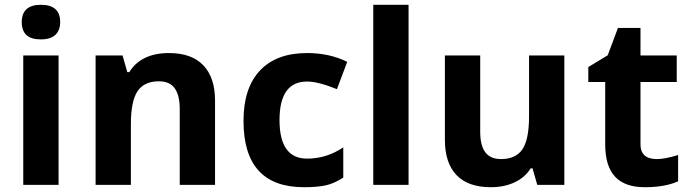

<svg xmlns="http://www.w3.org/2000/svg" viewBox="-20 -780 2913 810"><path d="M227.1 0H78.1V-545.9H227.1ZM233.9 -687Q233.9 -651.9 213.4 -632.8Q192.9 -613.8 152.8 -613.8Q71.8 -613.3 71.8 -686.5Q71.8 -759.8 152.8 -759.8Q233.9 -759.8 233.9 -687Z M693.4 -556.2Q788.1 -556.2 837.6 -504.6Q887.2 -453.1 887.2 -356V0H738.3V-318.8Q738.3 -378.4 717 -407.7Q695.8 -437 650.4 -437Q587.9 -437 560.1 -395Q532.2 -353 532.2 -256.8V0H383.3V-545.9H497.1L517.1 -475.6H525.4Q575.2 -556.2 693.4 -556.2Z M1262.2 9.8Q1007.3 9.8 1007.3 -270Q1007.3 -408.7 1076.7 -482.4Q1146 -556.2 1275.4 -556.2Q1370.6 -556.2 1444.8 -519L1401.4 -403.8Q1322.3 -436 1275.4 -436Q1159.2 -436 1159.2 -273.4Q1159.2 -110.8 1275.4 -110.8Q1357.4 -110.8 1428.2 -158.2V-30.8Q1390.1 -5.9 1354 2Q1317.9 9.8 1262.2 9.8Z M1703.6 0H1554.7V-759.8H1703.6Z M2360.8 0H2246.6L2226.6 -69.8H2218.8Q2194.8 -31.2 2150.9 -10.7Q2106.9 9.8 2050.8 9.8Q1954.6 9.8 1905.8 -41.5Q1856.9 -92.8 1856.9 -189.9V-545.9H2005.9V-227.1Q2005.4 -167.5 2026.9 -138.2Q2048.3 -108.9 2093.8 -108.9Q2156.2 -108.9 2184.1 -150.4Q2211.9 -191.9 2211.9 -289.1V-545.9H2360.8Z M2682.1 -170.9Q2682.1 -108.9 2751 -108.9Q2785.2 -108.9 2840.8 -126V-15.1Q2785.2 9.8 2700.4 9.8Q2615.7 9.8 2574.5 -34.9Q2533.2 -79.6 2533.2 -170.9V-434.1H2461.9V-497.1L2543.9 -546.9L2586.9 -662.1H2682.1V-545.9H2835V-434.1H2682.1Z"/></svg>

Font: OpenSansHebrew-Bold
Style: Bold
Weight: 700
Foundry: Ascender Corporation, Yanek Iontef
Version: Version 2.001;PS 002.001;hotconv 1.0.70;makeotf.lib2.5.58329